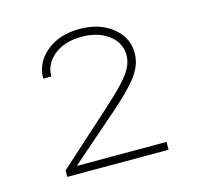

<svg xmlns="http://www.w3.org/2000/svg" viewBox="-67 -893 541 522"><g transform="rotate(-15 204.0 -632.0)"><path d="M62 -442.4V-460.4L214.8 -598.1Q248.5 -628.4 267.6 -649.2Q286.6 -669.9 294.9 -686.5Q303.2 -703.1 303.2 -720.7Q303.2 -755.9 273.4 -778.1Q243.7 -800.3 197.8 -800.3Q149.9 -800.3 120.4 -776.6Q90.8 -752.9 90.8 -717.3H67.9Q67.9 -761.7 104.2 -792Q140.6 -822.3 197.8 -822.3Q253.4 -822.3 289.8 -793.5Q326.2 -764.6 326.2 -721.2Q326.2 -705.1 321.3 -690.2Q316.4 -675.3 305.2 -659.4Q293.9 -643.6 275.4 -624.8Q256.8 -606 229.5 -582L96.2 -465.8V-464.4H347.2V-442.4Z"/></g></svg>

Font: Inter 20pt Thin
Style: Regular
Weight: 250
Version: Version 4.001;git-66647c0bb